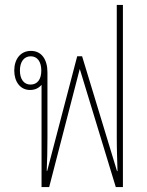

<svg xmlns="http://www.w3.org/2000/svg" viewBox="-20 -761 596 781"><path d="M149 0H180L304 -479H305L451 0H480V-741H455V-202C455 -149 457 -108 458 -65H456L314 -532H294L172 -66H170C172 -110 173 -149 173 -202V-467C173 -519 149 -554 106 -554C63 -554 38 -520 38 -474C38 -428 63 -395 102 -395C123 -395 138 -403 149 -416ZM104 -417C78 -417 61 -438 61 -474C61 -510 78 -532 105 -532C132 -532 148 -510 148 -474C148 -438 132 -417 104 -417Z"/></svg>

Font: Noto Sans Thai Looped Condensed Thin
Style: Regular
Weight: 100
Width: 3
Designer: Sasikarn Vongin, Ben Mitchell
Foundry: The Fontpad Ltd
Version: Version 1.001